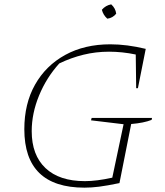

<svg xmlns="http://www.w3.org/2000/svg" viewBox="-20 -857 758 884"><path d="M369 7Q92 7 92 -262Q92 -380 141.5 -467.5Q191 -555 280 -604Q369 -653 488 -653Q564 -653 651 -632L615 -451H607L605 -606Q543 -619 482 -619Q421 -619 364 -605Q307 -591 253 -565Q194 -500 160 -417.5Q126 -335 126 -253Q126 -143 189.5 -83Q253 -23 371 -23Q425 -23 497 -39L549 -285L399 -303L402 -314H680L678 -305Q643 -291 584 -286L530 -14Q472 -2 436.5 2.5Q401 7 369 7ZM492 -837Q512 -819 515 -794Q499 -774 474 -771Q455 -788 449 -812Q466 -832 492 -837Z"/></svg>

Font: Piazzolla Thin
Style: Italic
Weight: 100
Italic angle: -11.3°
Designer: Juan Pablo del Peral
Foundry: Huerta Tipografica
Version: Version 1.330